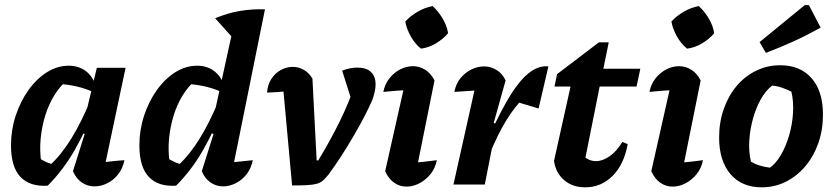

<svg xmlns="http://www.w3.org/2000/svg" viewBox="-20 -789 3560 821"><path d="M184 5Q108 10 67.5 -32.5Q27 -75 27 -167Q27 -233 47 -294Q67 -355 101.5 -403.5Q136 -452 180.5 -480Q225 -508 274 -508Q314 -508 343.5 -487.5Q373 -467 387 -429L386 -392Q317 -426 221 -431L266 -445Q236 -420 212 -381Q188 -342 173.5 -295Q159 -248 154 -197.5Q149 -147 156 -97L142 -116Q159 -105 177 -96.5Q195 -88 215 -85L193 -82Q242 -127 285.5 -197.5Q329 -268 369 -366L391 -344Q349 -234 299.5 -147.5Q250 -61 184 5ZM418 -31 394 -92Q422 -95 451.5 -98.5Q481 -102 512 -104Q505 -69 485.5 -44Q466 -19 439 -5.5Q412 8 384 8Q354 8 330 -8.5Q306 -25 292 -57L342 -216L328 -222L394 -499H517Z M968 -32 943 -92Q974 -95 1002.5 -98Q1031 -101 1061 -104Q1054 -69 1034.5 -44Q1015 -19 988 -5.5Q961 8 934 8Q905 8 880.5 -8.5Q856 -25 843 -57L893 -216L879 -222L986 -711L1113 -749ZM733 5Q657 10 616.5 -32.5Q576 -75 576 -167Q576 -233 596 -294Q616 -355 650.5 -403.5Q685 -452 729.5 -480Q774 -508 823 -508Q863 -508 892.5 -487.5Q922 -467 936 -429L935 -392Q866 -426 770 -431L815 -445Q785 -420 761 -381Q737 -342 722.5 -295Q708 -248 703 -197.5Q698 -147 705 -97L691 -116Q708 -105 726 -96.5Q744 -88 764 -85L742 -82Q791 -127 834.5 -197.5Q878 -268 918 -366L940 -344Q898 -234 848.5 -147.5Q799 -61 733 5ZM979 -623 900 -711Q953 -733 1005 -742Q1057 -751 1113 -749ZM1049 -769H1050V-768Z M1341 -103Q1394 -191 1432.5 -269.5Q1471 -348 1496 -422L1495 -323L1443 -487Q1477 -500 1508 -500Q1546 -500 1566 -481.5Q1586 -463 1586 -428Q1586 -401 1573 -364Q1560 -333 1539 -292.5Q1518 -252 1492 -207.5Q1466 -163 1438.5 -120.5Q1411 -78 1385 -43Q1372 -27 1361.5 -17.5Q1351 -8 1335.5 -3.5Q1320 1 1295 2.5Q1270 4 1229 4L1186 -465L1221 -400Q1193 -397 1169 -395.5Q1145 -394 1122 -393Q1124 -426 1140 -451Q1156 -476 1180.5 -489.5Q1205 -503 1232 -503Q1257 -503 1279 -490.5Q1301 -478 1316 -453L1334 -103Z M1755 -33 1728 -92Q1761 -94 1790.5 -97Q1820 -100 1848 -104Q1841 -69 1820.5 -44Q1800 -19 1773 -5Q1746 9 1718 9Q1689 9 1665 -8Q1641 -25 1627 -57L1719 -466L1737 -404Q1702 -403 1675 -401Q1648 -399 1619 -396Q1626 -430 1645.5 -454.5Q1665 -479 1691.5 -492.5Q1718 -506 1746 -506Q1774 -506 1798.5 -490.5Q1823 -475 1838 -445ZM1830 -763Q1855 -740 1873 -709.5Q1891 -679 1896 -647Q1875 -622 1844 -603.5Q1813 -585 1780 -581Q1755 -601 1737 -632.5Q1719 -664 1713 -697Q1735 -721 1766 -739Q1797 -757 1830 -763Z M1919 0 2023 -466 2041 -404Q2017 -402 1991.5 -400.5Q1966 -399 1923 -396Q1929 -430 1949 -454.5Q1969 -479 1995.5 -492Q2022 -505 2050 -505Q2078 -505 2103 -490Q2128 -475 2142 -445L2091 -263L2104 -259L2053 0ZM2057 -88 2043 -139Q2099 -273 2147 -356Q2195 -439 2238.5 -474.5Q2282 -510 2325 -505L2283 -325L2200 -350Q2162 -307 2126.5 -242.5Q2091 -178 2057 -88Z M2482 12Q2428 12 2392 -19Q2356 -50 2349 -101L2425 -443H2549L2473 -63L2470 -126Q2497 -100 2528 -100Q2557 -100 2587 -121Q2617 -142 2641 -182L2664 -173Q2649 -87 2600 -37.5Q2551 12 2482 12ZM2351 -419 2362 -472 2541 -608H2583L2560 -495H2718L2702 -419Z M2893 -33 2866 -92Q2899 -94 2928.5 -97Q2958 -100 2986 -104Q2979 -69 2958.5 -44Q2938 -19 2911 -5Q2884 9 2856 9Q2827 9 2803 -8Q2779 -25 2765 -57L2857 -466L2875 -404Q2840 -403 2813 -401Q2786 -399 2757 -396Q2764 -430 2783.5 -454.5Q2803 -479 2829.5 -492.5Q2856 -506 2884 -506Q2912 -506 2936.5 -490.5Q2961 -475 2976 -445ZM2968 -763Q2993 -740 3011 -709.5Q3029 -679 3034 -647Q3013 -622 2982 -603.5Q2951 -585 2918 -581Q2893 -601 2875 -632.5Q2857 -664 2851 -697Q2873 -721 2904 -739Q2935 -757 2968 -763Z M3237 12Q3152 12 3103.5 -44.5Q3055 -101 3055 -201Q3055 -267 3075 -323.5Q3095 -380 3130 -421.5Q3165 -463 3213 -486.5Q3261 -510 3316 -510Q3402 -510 3450.5 -454.5Q3499 -399 3499 -299Q3499 -233 3479 -176.5Q3459 -120 3423.5 -78Q3388 -36 3340.5 -12Q3293 12 3237 12ZM3272 -72Q3298 -90 3319.5 -127Q3341 -164 3354.5 -210.5Q3368 -257 3371 -306Q3374 -355 3364 -397Q3344 -407 3324 -414Q3304 -421 3282 -423Q3255 -403 3234 -366Q3213 -329 3200 -282.5Q3187 -236 3184 -188Q3181 -140 3191 -98Q3209 -87 3229 -81Q3249 -75 3272 -72ZM3255 -563 3228 -609 3421 -767H3439L3489 -671Q3432 -639 3374 -612.5Q3316 -586 3255 -563Z"/></svg>

Font: Piazzolla Thin ExtraBold
Style: Italic
Weight: 800
Italic angle: -11.3°
Version: Version 2.005